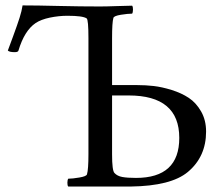

<svg xmlns="http://www.w3.org/2000/svg" viewBox="-20 -683 800 706"><path d="M8.8 -497.1Q12.2 -506.3 28.1 -549.3Q43.9 -592.3 52 -617.7Q60.1 -643.1 63 -663.1Q114.3 -663.1 196 -661.1Q277.8 -659.2 347.2 -659.2Q371.6 -659.2 409.4 -660.6Q447.3 -662.1 465.8 -662.1Q469.2 -658.2 469 -647.5Q468.8 -636.7 465.8 -632.8Q450.2 -632.8 424.6 -628.7Q398.9 -624.5 397 -617.2Q392.1 -601.1 392.1 -543V-370.1H484.9Q515.6 -370.1 545.4 -366.7Q575.2 -363.3 611.3 -352.1Q647.5 -340.8 674.3 -323Q701.2 -305.2 719.5 -273.2Q737.8 -241.2 737.8 -199.2Q737.8 -106.9 670.9 -50.8Q608.9 1 460.9 2.9H231Q227.5 -1 227.8 -11.5Q228 -22 231 -25.9Q246.6 -25.9 272.2 -30.3Q297.9 -34.7 299.8 -42Q305.2 -59.6 305.2 -116.2V-543Q305.2 -609.9 298.8 -615.2Q284.7 -625 228 -625Q196.3 -625 163.3 -618.2Q130.4 -611.3 110.8 -598.1Q69.8 -570.3 47.9 -497.1Q46.4 -491.2 34.2 -491.2Q14.6 -491.2 8.8 -497.1ZM392.1 -115.2Q392.1 -55.7 400.9 -46.9Q411.1 -35.6 429.7 -32.2Q448.2 -28.8 480 -28.8Q639.2 -28.8 639.2 -175.8Q639.2 -332 453.1 -332H392.1Z"/></svg>

Font: Crimson
Style: Roman
Weight: 400
Version: Version 0.8